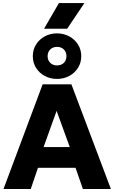

<svg xmlns="http://www.w3.org/2000/svg" viewBox="-20 -1264 765 1284"><path d="M3.4 0 265.1 -700H457.6L721.6 0H534.4L485.1 -141.8H233.9L185.6 0ZM271.4 -280.5H446.6L358.6 -522.5ZM361.4 -736.2Q316.1 -736.2 279.4 -756Q242.6 -775.8 221 -810.2Q199.4 -844.8 199.4 -888.5Q199.4 -931.9 221 -966.4Q242.6 -1000.9 279.4 -1020.8Q316.1 -1040.8 361.4 -1040.8Q406.4 -1040.8 443.1 -1020.8Q479.8 -1000.9 501.6 -966.4Q523.4 -931.9 523.4 -888.5Q523.4 -844.8 501.6 -810.2Q479.8 -775.8 443.1 -756Q406.4 -736.2 361.4 -736.2ZM361.4 -826.5Q389.8 -826.5 407.1 -843.8Q424.4 -861.1 424.4 -888.5Q424.4 -915.9 407.1 -933.2Q389.8 -950.5 361.4 -950.5Q333.5 -950.5 315.9 -933.2Q298.4 -915.9 298.4 -888.5Q298.4 -861.1 315.9 -843.8Q333.5 -826.5 361.4 -826.5ZM274.6 -1071.8 374.1 -1243.5H544.4L429.1 -1071.8Z"/></svg>

Font: Geologica-Sharp
Style: Regular
Weight: 100
Designer: Sindre Bremnes, Frode Helland
Foundry: Monokrom Skriftforlag AS
Version: Version 1.010;gftools[0.9.28]